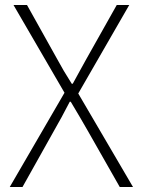

<svg xmlns="http://www.w3.org/2000/svg" viewBox="-20 -748 570 768"><path d="M19 0 238 -377 34 -728H88L208 -513Q222 -487 235 -465Q248 -443 267 -413H271Q288 -443 299.5 -465Q311 -487 326 -513L447 -728H497L293 -374L512 0H459L331 -225Q316 -251 299.5 -279.5Q283 -308 263 -341H259Q242 -308 226.5 -279.5Q211 -251 196 -225L70 0Z"/></svg>

Font: Noto Sans TC ExtraLight
Style: Regular
Weight: 250
Designer: Ryoko NISHIZUKA  (kana, bopomofo & ideographs); Paul D. Hunt (Latin, Greek & Cyrillic); Sandoll Communications , Soo-you
Foundry: Adobe
Version: Version 2.004-H2;hotconv 1.0.118;makeotfexe 2.5.65603